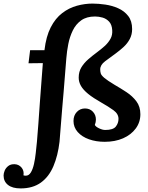

<svg xmlns="http://www.w3.org/2000/svg" viewBox="-135 -780 826 1071"><path d="M-20 271Q-66 271 -90.5 251.5Q-115 232 -115 199Q-115 187 -109 172Q-103 157 -89 146Q-75 135 -53 136Q-30 137 -15 154.5Q0 172 -4 198Q-2 199 1.5 199.5Q5 200 9 200Q26 200 37 182Q48 164 54.5 135Q61 106 64.5 73Q68 40 71 11Q75 -32 79 -89.5Q83 -147 87.5 -209.5Q92 -272 96.5 -329Q101 -386 104 -428L24 -427L33 -500H113Q122 -577 148 -627.5Q174 -678 212 -707Q250 -736 294 -748Q338 -760 381 -760Q414 -760 452 -754.5Q490 -749 524 -734Q558 -719 580 -691Q602 -663 602 -618Q602 -587 589 -562.5Q576 -538 555.5 -519Q535 -500 512 -483Q479 -459 451.5 -438.5Q424 -418 424 -393Q424 -381 427 -370.5Q430 -360 447 -345.5Q464 -331 504 -307Q537 -288 570.5 -266Q604 -244 626 -214.5Q648 -185 648 -143Q648 -98 622 -63Q596 -28 551.5 -8.5Q507 11 449 11Q401 11 361.5 -3Q322 -17 298.5 -43.5Q275 -70 275 -105Q275 -136 293.5 -155.5Q312 -175 339 -175Q366 -175 383 -157Q400 -139 400 -113Q400 -106 398.5 -98.5Q397 -91 394 -83Q399 -73 418 -64Q437 -55 452 -55Q496 -55 511 -74Q526 -93 526 -117Q526 -145 497.5 -165.5Q469 -186 430 -208Q384 -234 356.5 -256.5Q329 -279 316.5 -301Q304 -323 304 -347Q304 -380 319 -404.5Q334 -429 357 -449Q380 -469 405 -487.5Q430 -506 451 -525Q470 -543 481.5 -564Q493 -585 491 -612Q489 -643 473.5 -659.5Q458 -676 437 -682Q416 -688 395 -688Q348 -688 318 -666.5Q288 -645 271 -610Q254 -575 246 -534.5Q238 -494 235 -455Q231 -409 227.5 -362Q224 -315 220 -268.5Q216 -222 212 -175.5Q208 -129 204.5 -82.5Q201 -36 197 11Q188 88 163 147Q138 206 93 238.5Q48 271 -20 271Z"/></svg>

Font: Lora
Style: Bold Italic
Weight: 700
Italic angle: -3°
Designer: Olga Karpushina, Alexei Vanyashin (Cyrillic)
Foundry: Cyreal
Version: Version 3.004